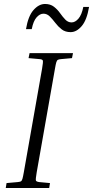

<svg xmlns="http://www.w3.org/2000/svg" viewBox="-20 -948 469 968"><path d="M124 -655 129 -680H348L343 -655L288 -650Q277 -649 272 -646.5Q267 -644 264 -634.5Q261 -625 257 -601L165 -79Q159 -44 161 -38Q163 -32 178 -30L232 -25L228 0H9L13 -25L69 -30Q80 -31 85 -33.5Q90 -36 93 -46Q96 -56 100 -79L192 -601Q198 -636 196 -642.5Q194 -649 179 -650ZM336 -786Q309 -786 291 -800Q273 -814 259 -832.5Q245 -851 231 -865Q217 -879 199 -879Q181 -879 164.5 -860.5Q148 -842 140 -801H111Q122 -867 149 -897.5Q176 -928 207 -928Q234 -928 252 -914Q270 -900 283 -881.5Q296 -863 309.5 -849Q323 -835 341 -835Q359 -835 375.5 -854Q392 -873 400 -913H429Q418 -847 392 -816.5Q366 -786 336 -786Z"/></svg>

Font: Inria Serif Light
Style: Italic
Weight: 300
Italic angle: -10°
Designer: Black Foundry Team
Foundry: Black Foundry
Version: Version 1.000; ttfautohint (v1.8.3)